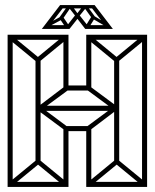

<svg xmlns="http://www.w3.org/2000/svg" viewBox="-20 -737 610 757"><path d="M10 0V-20H250V0ZM23 0 10 -13 122 -105 135 -92ZM10 0V-600H30V0ZM237 0 125 -92 138 -105 250 -13ZM230 0V-228H250V0ZM120 -90V-510H140V-90ZM320 0V-228H340V0ZM240 -220 120 -309 135 -320 253 -232ZM320 0V-20H560V0ZM333 0 320 -13 432 -105 445 -92ZM240 -220V-240H330V-220ZM135 -298 120 -309 240 -400 253 -385ZM547 0 435 -92 448 -105 560 -13ZM122 -495 10 -587 23 -600 135 -508ZM140 -300V-320H426V-300ZM330 -220 317 -234 436 -322 450 -311ZM240 -380V-400H330V-380ZM15 -580V-600H250V-580ZM137 -495 124 -508 236 -600 249 -587ZM230 -390V-600H250V-390ZM435 -300 317 -387 330 -400 450 -311ZM430 -90V-510H450V-90ZM320 -390V-600H340V-390ZM540 0V-600H560V0ZM432 -495 320 -587 333 -600 445 -508ZM447 -495 434 -508 546 -600 559 -587ZM325 -580V-600H560V-580ZM405 -623 333 -717H353L425 -623ZM159 -623 165 -638H247V-623ZM145 -623 217 -717H237L165 -623ZM170 -631 166 -642 222 -673 228 -662ZM242 -624 219 -658 231 -667 252 -636ZM234 -623 278 -679 288 -666 254 -623ZM285 -664 253 -705 262 -717 285 -685ZM316 -623 282 -667 292 -679 336 -623ZM222 -704V-717H293V-704ZM276 -704V-717H347V-704ZM323 -623V-638H405L411 -623ZM328 -624 319 -637 340 -671 351 -661ZM209 -661 249 -717H265L226 -660ZM285 -664V-685L310 -717L318 -705ZM346 -660 305 -717H321L362 -661ZM400 -631 342 -665 348 -676 404 -642Z"/></svg>

Font: Octagon Variable
Style: Regular
Weight: 400
Designer: Alexander Royter, Emma Schmalisch, Felix Willnauer, Friederike Temme, Greta Wachholz, Jason Tsiakas, Julia Baskal, Julia
Foundry: Type Design @ HAW Hamburg
Version: Version 1.000